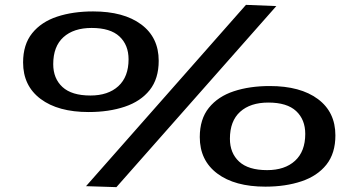

<svg xmlns="http://www.w3.org/2000/svg" viewBox="-20 -760 1450 790"><path d="M75 -503Q75 -577 112.5 -623.5Q150 -670 215 -691.5Q280 -713 363 -713Q489 -713 561 -659.5Q633 -606 633 -510Q633 -436 596 -389.5Q559 -343 493.5 -321Q428 -299 345 -299Q219 -299 147 -353Q75 -407 75 -503ZM357 -645Q283 -645 241 -607Q199 -569 199 -496Q199 -437 237 -402Q275 -367 352 -367Q425 -367 467 -405.5Q509 -444 509 -516Q509 -575 471.5 -610Q434 -645 357 -645ZM459 10 334 6 992 -740 1117 -735ZM802 -196Q802 -270 839.5 -316.5Q877 -363 942 -384.5Q1007 -406 1090 -406Q1216 -406 1288 -352.5Q1360 -299 1360 -203Q1360 -129 1323 -82.5Q1286 -36 1220.5 -14Q1155 8 1072 8Q946 8 874 -46Q802 -100 802 -196ZM1084 -338Q1010 -338 968 -300Q926 -262 926 -189Q926 -130 964 -95Q1002 -60 1079 -60Q1152 -60 1194 -98.5Q1236 -137 1236 -209Q1236 -268 1198.5 -303Q1161 -338 1084 -338Z"/></svg>

Font: Georama ExtraExtended SemiBold
Style: Italic
Weight: 600
Width: 8
Italic angle: -9°
Designer: Jean-Baptiste Levee
Foundry: Production Type
Version: Version 1.000